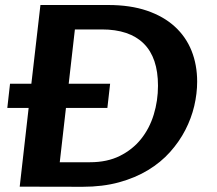

<svg xmlns="http://www.w3.org/2000/svg" viewBox="-20 -735 854 756"><path d="M103.5 -405.3 139.2 -715.3H406.2Q493.2 -715.3 558.8 -692.9Q624.5 -670.4 668.5 -630.1Q712.4 -589.8 734.4 -534.7Q756.3 -479.5 756.3 -413.6Q756.3 -366.7 744.9 -317.9Q733.4 -269 709.7 -223.1Q686 -177.2 649.7 -136.5Q613.3 -95.7 563 -65.2Q512.7 -34.7 448.5 -17.1Q384.3 0.5 305.2 0.5Q242.7 0.5 181.4 0.2Q120.1 0 57.6 0L92.8 -310.1H8.8L19.5 -405.3ZM250.5 -405.3H413.6L402.8 -310.1H239.7L215.3 -96.2H334.5Q401.9 -96.2 451.9 -121.1Q502 -146 535.4 -187.7Q568.8 -229.5 585.4 -283.9Q602.1 -338.4 602.1 -397.5Q602.1 -507.8 545.9 -563.5Q489.7 -619.1 380.9 -619.1H274.9Z"/></svg>

Font: Proza Libre
Style: SemiBold Italic
Weight: 600
Designer: Jasper de Waard
Foundry: Jasper de Waard
Version: Version 1.000; ttfautohint (v1.4.1.8-43bc)